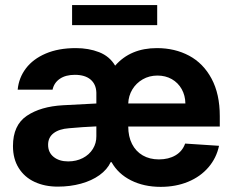

<svg xmlns="http://www.w3.org/2000/svg" viewBox="-20 -727 923 758"><path d="M420.4 -86.9H417Q403.3 -57.6 372.8 -35.6Q342.3 -13.7 299.8 -2Q257.3 9.8 208 9.8Q156.7 9.8 116.7 -8.8Q76.7 -27.3 54 -63.5Q31.2 -99.6 31.2 -150.4Q31.2 -232.9 85.9 -269.8Q140.6 -306.6 228.5 -311.5Q282.2 -314.9 360.4 -318.4V-361.3Q359.4 -394.5 337.4 -413.1Q315.4 -431.6 275.4 -431.6Q239.3 -431.6 216.3 -416Q193.4 -400.4 187.5 -373H49.8Q54.2 -419.9 82.3 -457Q110.4 -494.1 160.6 -515.6Q210.9 -537.1 279.3 -537.1Q330.1 -537.1 371.3 -521Q412.6 -504.9 434.6 -467.8Q495.1 -537.1 599.6 -537.1Q670.4 -537.1 726.6 -507.1Q782.7 -477.1 815.2 -416.5Q847.7 -356 847.7 -268.6V-227.5H486.3Q486.3 -188 501.2 -158.7Q516.1 -129.4 543.5 -113.5Q570.8 -97.7 607.4 -97.7Q645.5 -97.7 672.9 -113.8Q700.2 -129.9 710.9 -160.2L844.7 -151.4Q834.5 -103 802.7 -66.2Q771 -29.3 722.4 -9.3Q673.8 10.7 614.3 10.7Q548.3 10.7 497.3 -14.9Q446.3 -40.5 420.4 -86.9ZM249 -89.8Q281.2 -89.8 306.9 -103Q332.5 -116.2 346.7 -139.2Q360.8 -162.1 360.4 -189.5V-228Q337.4 -227.1 306.9 -225.1Q276.4 -223.1 252 -220.7Q213.4 -217.8 191.7 -201.2Q169.9 -184.6 169.9 -155.3Q169.9 -125 191.9 -107.4Q213.9 -89.8 249 -89.8ZM711.9 -318.4Q711.4 -350.1 697.3 -375.2Q683.1 -400.4 658.2 -414.6Q633.3 -428.7 601.6 -428.7Q569.3 -428.7 543.5 -413.8Q517.6 -398.9 502.4 -373.8Q487.3 -348.6 486.3 -318.4ZM600.6 -627.9H264.6V-707H600.6Z"/></svg>

Font: Pretendard JP
Style: Bold
Weight: 700
Designer: Base glyphs from Inter by Rasmus Andersson; Hangeul glyphs from Noto Sans CJK(Source Han Sans) by Jang Soo-young and Kan
Foundry: Kil Hyung-jin
Version: Version 1.309